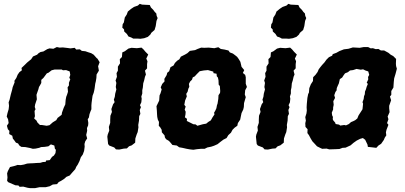

<svg xmlns="http://www.w3.org/2000/svg" viewBox="-20 -762 2107 1000"><path d="M137 218 124 216 101 210 82 211 76 204 60 203 23 187 17 180 19 162 17 141 21 129 32 108 53 103 63 100 71 97 88 98 105 95 121 90 133 89 156 88 168 87 190 86 203 82 218 81 220 74 239 72 251 55 261 48 269 35 271 18 266 13 263 -4 245 -10 232 0 212 3 194 4 184 8 165 12 151 13 137 9 112 4 91 3 81 -4 74 -15 63 -19 53 -33 47 -40 44 -55 28 -64 29 -80 21 -89 16 -107 25 -121 22 -141 15 -155 19 -173 25 -193 27 -211 25 -229 30 -243 36 -269 43 -294 46 -308 56 -333 55 -341 65 -356 72 -373 81 -386 94 -396 92 -408 110 -425 121 -436 138 -450 142 -453 152 -468 173 -477 181 -485 191 -491 206 -494 226 -506 238 -510 258 -508 276 -517 290 -514 307 -515 333 -512 347 -510 369 -513 377 -504 396 -505 406 -497 425 -495 439 -490 455 -485 468 -477 483 -460 488 -456 499 -438 491 -417 495 -394 483 -374 482 -356 479 -338 476 -326 473 -303 471 -292 468 -279 462 -263 459 -241 457 -226 456 -213V-193L451 -181L446 -167L443 -150L437 -141L440 -122L439 -109L433 -95L434 -81L429 -59L434 -41L424 -26L420 -12L421 2L418 24L411 43L401 57L394 77L385 95L377 107L372 119L355 138L343 152L326 159L315 169L298 180L286 186L277 197L255 199L239 208L218 213H186L162 218ZM223 -107 238 -110 255 -125 273 -136 280 -148 301 -164 303 -176 312 -201 320 -218 322 -242 325 -258 329 -268 334 -284 333 -297 332 -307 339 -317V-331L346 -349L341 -357L346 -372L343 -390L324 -397L308 -396L301 -400H288H265L249 -396L232 -383L224 -380L212 -364L206 -356L195 -346V-330L188 -317L183 -309L180 -297L173 -277L170 -268L172 -245L163 -218L161 -205L165 -193L160 -184L161 -169L162 -157L158 -145L170 -134L175 -124L188 -111H198Z M674 -561 663 -567 649 -572 641 -585 627 -598 626 -609 617 -618 619 -636 625 -645 630 -671 640 -686 646 -702 663 -716 678 -726 698 -733 708 -742 720 -738 739 -737 760 -736 766 -723 778 -711 786 -700 794 -692 796 -679 801 -668 795 -653 791 -626 785 -606 768 -591 763 -582 750 -570 731 -563 711 -560 697 -561ZM601 17 584 16 575 6 549 -4 543 -12 541 -31 539 -50 541 -61 549 -82 547 -101 554 -122V-138L555 -159L563 -179L560 -194L569 -219L577 -230L573 -243L578 -258L580 -274L586 -296L583 -309L586 -330L582 -343L589 -362L587 -381L594 -394V-415L605 -432L604 -454L615 -465L617 -489L630 -495L649 -509L665 -513L693 -511L717 -514L727 -505L738 -492L752 -478L742 -457L748 -443L746 -428V-406L735 -394L740 -374L735 -362L731 -344L726 -328L724 -306L721 -292V-275L716 -259L718 -248L716 -229L709 -214L714 -204L708 -189L711 -169L705 -157L704 -134L700 -111L701 -99L697 -74L692 -62L685 -41L684 -19L666 -5L652 0L641 11L625 12Z M987 18 969 16 952 13 930 8 913 5 901 -4 878 -7 869 -18 860 -28 845 -37 839 -46 837 -57 823 -73 822 -86 815 -98 807 -107 808 -127 802 -139 799 -153 798 -166 797 -186 795 -209 809 -238 811 -265 816 -276 822 -296 817 -307 825 -325 837 -338 836 -351 848 -371 851 -383 861 -391 868 -412 884 -421 891 -434 903 -446 914 -453 922 -467 944 -478 956 -485 969 -497 996 -501 1009 -507 1028 -514 1044 -513 1067 -514 1096 -511 1117 -516 1130 -507 1149 -504 1170 -499 1177 -489 1193 -483 1205 -474 1215 -466 1223 -455 1232 -440 1236 -423 1238 -414 1252 -397 1245 -382 1257 -372 1260 -360V-326L1266 -309L1257 -292L1255 -270L1260 -256L1251 -225L1250 -205L1247 -192L1238 -173L1235 -159L1231 -139L1219 -121L1216 -107L1202 -97L1191 -86L1183 -71L1169 -58L1160 -43L1144 -35L1128 -23L1113 -11L1095 -3L1080 2L1060 6L1046 13H1027L1006 15ZM1008 -107 1037 -115 1054 -118 1065 -127 1078 -135 1087 -151 1097 -166 1095 -175 1101 -185 1107 -198 1110 -214 1113 -222 1117 -247 1118 -266 1126 -278 1127 -288 1125 -314 1119 -321 1118 -344 1115 -358 1109 -365 1108 -378 1092 -381 1091 -389 1063 -397 1041 -395 1020 -391 1005 -376 994 -364 984 -359 980 -347 970 -337 964 -325 966 -310 961 -300 957 -284 950 -273 953 -260 944 -238 940 -216 947 -207 942 -191 947 -180 946 -166 943 -151 954 -143 953 -132 975 -121 987 -115 999 -114Z M1448 -561 1437 -567 1423 -572 1415 -585 1401 -598 1400 -609 1391 -618 1393 -636 1399 -645 1404 -671 1414 -686 1420 -702 1437 -716 1452 -726 1472 -733 1482 -742 1494 -738 1513 -737 1534 -736 1540 -723 1552 -711 1560 -700 1568 -692 1570 -679 1575 -668 1569 -653 1565 -626 1559 -606 1542 -591 1537 -582 1524 -570 1505 -563 1485 -560 1471 -561ZM1375 17 1358 16 1349 6 1323 -4 1317 -12 1315 -31 1313 -50 1315 -61 1323 -82 1321 -101 1328 -122V-138L1329 -159L1337 -179L1334 -194L1343 -219L1351 -230L1347 -243L1352 -258L1354 -274L1360 -296L1357 -309L1360 -330L1356 -343L1363 -362L1361 -381L1368 -394V-415L1379 -432L1378 -454L1389 -465L1391 -489L1404 -495L1423 -509L1439 -513L1467 -511L1491 -514L1501 -505L1512 -492L1526 -478L1516 -457L1522 -443L1520 -428V-406L1509 -394L1514 -374L1509 -362L1505 -344L1500 -328L1498 -306L1495 -292V-275L1490 -259L1492 -248L1490 -229L1483 -214L1488 -204L1482 -189L1485 -169L1479 -157L1478 -134L1474 -111L1475 -99L1471 -74L1466 -62L1459 -41L1458 -19L1440 -5L1426 0L1415 11L1399 12Z M1748 14 1727 15 1695 16 1681 12 1658 13 1649 9 1631 0 1621 -11 1607 -26 1598 -41 1589 -58 1581 -69 1582 -89 1571 -101 1570 -120 1573 -134 1570 -152 1576 -171 1578 -186 1577 -203 1578 -221 1581 -252 1585 -272 1589 -280 1591 -303 1599 -323 1610 -340 1611 -360 1623 -372 1634 -387 1640 -401 1649 -413 1658 -424 1670 -437 1680 -451 1693 -464 1710 -472 1713 -480 1732 -487 1748 -496 1771 -505 1795 -508 1818 -515 1853 -513 1875 -517H1897L1911 -510L1922 -511L1937 -506L1951 -507L1964 -499H1981L2003 -487L2015 -477L2028 -470L2043 -455L2042 -430L2043 -418L2047 -404L2040 -377L2033 -354L2031 -336L2030 -322L2029 -306L2018 -288V-268L2011 -259L2017 -240L2007 -211V-198L2009 -178L1999 -155L2003 -141L1996 -121L2003 -112L1993 -86L1990 -73L1992 -57L1984 -45L1979 -33L1965 -13L1951 -4L1940 8L1915 5L1896 3L1894 -9L1882 -34L1870 -43L1856 -39L1838 -30L1821 -18L1806 -5L1780 7L1764 8ZM1752 -108 1773 -111 1782 -109 1797 -116 1808 -126 1820 -131 1830 -136 1841 -145 1847 -160 1852 -168 1863 -185 1868 -193 1871 -222 1868 -230 1874 -246 1876 -261 1880 -271 1881 -285 1886 -297 1890 -311 1896 -325 1890 -331 1898 -349 1897 -361 1903 -372 1898 -390 1883 -395 1871 -401 1859 -399 1837 -403 1819 -397 1803 -395 1792 -386 1777 -380 1769 -369 1762 -358 1750 -350 1745 -328 1739 -315 1734 -303 1733 -291 1727 -283 1721 -266 1725 -252 1716 -235 1718 -216 1715 -202V-192L1708 -175L1710 -161L1714 -153L1713 -142L1715 -136L1726 -123L1728 -116L1746 -113Z"/></svg>

Font: Winky Rough SemiBold
Style: Italic
Weight: 600
Italic angle: -8.97852°
Designer: Simon Atzbach
Foundry: typofactur
Version: Version 1.206; ttfautohint (v1.8.4.7-5d5b)